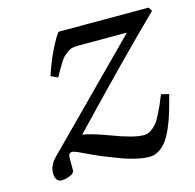

<svg xmlns="http://www.w3.org/2000/svg" viewBox="-81 -573 679 668"><g transform="rotate(-15 259.0 -239.0)"><path d="M39.1 -18.1Q39.1 -47.9 63 -71.8Q85 -94.2 414.1 -425.8H237.8Q226.1 -425.8 217 -423.8Q208 -421.9 199.2 -415Q190.4 -408.2 185.3 -403.8Q180.2 -399.4 171.1 -385.3Q162.1 -371.1 158.4 -364.5Q154.8 -357.9 143.1 -336.9L118.2 -348.1Q133.3 -395 152.6 -434.3Q171.9 -473.6 185.1 -490.2H509.8L518.1 -476.1Q381.3 -342.8 171.9 -123Q198.7 -120.1 266.1 -95.2Q342.8 -65.9 378.9 -65.9Q392.1 -65.9 403.8 -73.2Q415.5 -80.6 424.1 -90.3Q432.6 -100.1 442.4 -119.1Q452.1 -138.2 457.8 -150.9Q463.4 -163.6 473.1 -188L501 -181.2Q491.7 -145.5 484.1 -120.1Q476.6 -94.7 465.3 -68.1Q454.1 -41.5 442.1 -25.1Q430.2 -8.8 414.1 1.7Q397.9 12.2 378.9 12.2Q356.9 12.2 329.6 5.6Q302.2 -1 285.4 -7.3Q268.6 -13.7 231.9 -27.8Q208 -37.1 182.4 -49.3Q156.7 -61.5 142.8 -67.9Q128.9 -74.2 122.1 -74.2Q108.9 -74.2 108.9 -56.2V-12.2Q108.9 -1 92.5 5.6Q76.2 12.2 62 12.2Q50.3 12.2 44.7 2.9Q39.1 -6.3 39.1 -18.1Z"/></g></svg>

Font: Linguistics Pro
Style: Italic
Weight: 400
Italic angle: -12°
Designer: Stefan Peev, Context Ltd
Foundry: Stefan Peev, Context Ltd
Version: Version 001.000